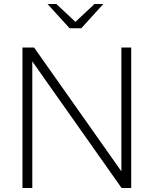

<svg xmlns="http://www.w3.org/2000/svg" viewBox="-20 -937 766 957"><path d="M92 0V-700H150L585 -83V-700H634V0H586L141 -631V0ZM261 -917 356 -828 451 -917H495L385 -796H327L217 -917Z"/></svg>

Font: Red Hat Text VF
Style: Regular
Weight: 300
Designer: Pentagram, MCKL
Foundry: Pentagram, MCKL
Version: Version 1.023